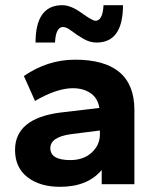

<svg xmlns="http://www.w3.org/2000/svg" viewBox="-20 -710 600 740"><path d="M211 10Q134 10 86 -27Q38 -64 38 -132Q38 -253 211 -276L363 -294Q357 -332 329 -351Q301 -370 261 -370Q199 -370 115 -321L72 -417Q164 -480 269 -480Q498 -480 498 -286V0H372V-55Q318 10 211 10ZM352 -546Q326 -546 300.5 -561Q275 -576 255.5 -591Q236 -606 223 -606Q195 -606 192 -546H117Q117 -690 220 -690Q253 -690 294.5 -660Q336 -630 348 -630Q376 -630 379 -690H454Q454 -546 352 -546ZM251 -93Q302 -93 333.5 -122Q365 -151 365 -192V-207L254 -193Q174 -182 174 -139Q174 -93 251 -93Z"/></svg>

Font: Gantari
Style: Bold
Weight: 700
Designer: Anugrah Pasau
Foundry: Lafontype
Version: Version 1.000